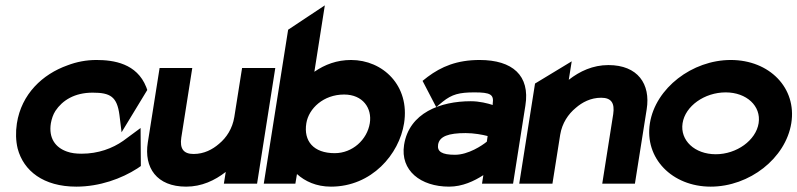

<svg xmlns="http://www.w3.org/2000/svg" viewBox="-20 -686 2978 717"><path d="M43 -225C38 -192 39 -160 46 -131C68 -48 142 11 265 11C352 11 434 -19 493 -57L506 -66L505 -208L440 -160C400 -132 347 -112 285 -112C265 -112 246 -114 230 -120C187 -135 161 -170 170 -226C173 -242 178 -258 187 -272C213 -311 258 -340 326 -340C392 -340 417 -325 426 -257L434 -192L530 -350L526 -361C491 -449 405 -462 340 -462C302 -462 266 -455 232 -442C139 -409 60 -335 43 -225Z M532 -154C517 -60 565 11 675 11C733 11 782 -12 823 -44L816 0H940L1008 -432H884L855 -249C848 -206 826 -172 798 -149C774 -128 742 -111 703 -111C665 -111 651 -131 657 -172L698 -432H576Z M965 0H1083L1089 -36C1119 -9 1161 11 1216 11C1368 11 1471 -110 1489 -226C1511 -366 1410 -462 1291 -462C1238 -462 1193 -445 1154 -418L1193 -666L1056 -575ZM1124 -226C1133 -281 1188 -333 1265 -333C1335 -333 1370 -282 1361 -226C1351 -164 1296 -114 1230 -114C1151 -114 1113 -159 1124 -226Z M1489 -145C1474 -49 1551 11 1657 11C1707 11 1751 -10 1785 -32L1780 0H1896L1942 -292C1960 -404 1894 -462 1771 -462C1686 -462 1628 -437 1577 -399L1558 -384L1609 -286L1633 -306C1668 -334 1695 -341 1752 -341C1812 -341 1825 -333 1820 -299V-294C1801 -300 1771 -308 1738 -308C1625 -308 1508 -265 1489 -145ZM1616 -146C1621 -177 1655 -189 1719 -189C1750 -189 1782 -183 1801 -178L1798 -157C1781 -143 1729 -108 1679 -108C1630 -108 1612 -120 1616 -146Z M1919 0H2043L2072 -183C2079 -226 2102 -260 2130 -283C2154 -304 2186 -321 2225 -321C2263 -321 2276 -301 2270 -260L2229 0H2351L2395 -278C2410 -372 2362 -443 2252 -443C2194 -443 2145 -420 2104 -388L2115 -457L1978 -374Z M2407 -226C2386 -95 2490 11 2634 11C2779 11 2914 -95 2935 -226C2956 -357 2854 -462 2709 -462C2565 -462 2428 -357 2407 -226ZM2529 -226C2539 -290 2611 -341 2690 -341C2768 -341 2823 -290 2813 -226C2803 -162 2731 -110 2653 -110C2574 -110 2519 -162 2529 -226Z"/></svg>

Font: Charger Pro
Style: UltraObl
Weight: 900
Designer: Jasper
Foundry: Cannot Into Space Fonts
Version: Version 1.09